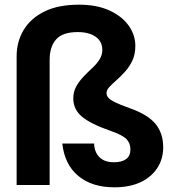

<svg xmlns="http://www.w3.org/2000/svg" viewBox="-20 -790 769 820"><path d="M51 -549Q51 -612 81 -662Q111 -712 170 -741Q229 -770 317 -770Q394 -770 448 -745Q502 -720 530 -680Q558 -640 558 -594Q558 -558 545.5 -531.5Q533 -505 514.5 -484.5Q496 -464 478 -448Q460 -432 447.5 -419Q435 -406 435 -392Q435 -382 442.5 -373Q450 -364 471 -353.5Q492 -343 534 -328Q611 -301 644 -261Q677 -221 677 -161Q677 -111 651.5 -72Q626 -33 579.5 -11.5Q533 10 468 10Q373 10 314.5 -38.5Q256 -87 246 -177H382Q383 -140 405 -118.5Q427 -97 466 -97Q500 -97 518.5 -110.5Q537 -124 537 -152Q537 -179 519.5 -196.5Q502 -214 450 -232Q369 -260 331 -291Q293 -322 293 -370Q293 -398 305.5 -420.5Q318 -443 336.5 -462.5Q355 -482 374 -499.5Q393 -517 405 -536Q417 -555 417 -576Q417 -613 388.5 -633Q360 -653 312 -653Q247 -653 219.5 -621.5Q192 -590 192 -535V0H51Z"/></svg>

Font: Parkinsans Light SemiBold
Style: Regular
Weight: 600
Version: Version 1.000